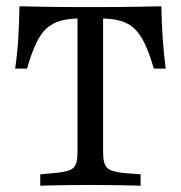

<svg xmlns="http://www.w3.org/2000/svg" viewBox="-20 -591 575 611"><path d="M263.7 -2.4Q236.3 -2.4 207.7 -2Q179 -1.6 153.2 -1.2Q127.4 -0.8 108.1 0V-36.3L161.3 -41.1Q201.6 -45.2 214.1 -57.3Q226.6 -69.4 226.6 -105.6V-201.6H308.1V-105.6Q308.1 -69.4 321 -56.9Q333.9 -44.4 374.2 -40.3L427.4 -36.3V0Q408.1 -0.8 382.3 -1.2Q356.5 -1.6 327.8 -2Q299.2 -2.4 271.8 -2.4H267.7ZM237.1 -532.3Q200 -532.3 173.4 -525Q146.8 -517.7 127.8 -500.4Q108.9 -483.1 94.4 -452Q79.8 -421 66.1 -372.6H28.2Q35.5 -422.6 38.3 -471.4Q41.1 -520.2 41.9 -571Q76.6 -570.2 125 -569.4Q173.4 -568.5 239.5 -568.5H296Q362.1 -568.5 410.5 -569.4Q458.9 -570.2 493.5 -571Q494.4 -520.2 497.6 -471.4Q500.8 -422.6 507.3 -372.6H469.4Q455.6 -421 440.7 -452Q425.8 -483.1 407.3 -500.4Q388.7 -517.7 362.1 -525Q335.5 -532.3 297.6 -532.3ZM226.6 -201.6V-547.6H308.1V-201.6Z"/></svg>

Font: Playfair 9pt
Style: Regular
Weight: 400
Designer: Claus Eggers Sørensen
Foundry: Claus Eggers Sørensen
Version: Version 2.203